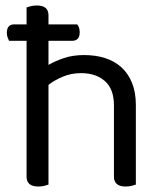

<svg xmlns="http://www.w3.org/2000/svg" viewBox="-20 -676 598 701"><path d="M77 -587V-649Q82 -651 92.5 -653.5Q103 -656 115 -656Q157 -656 157 -620V-587H262Q266 -582 268.5 -575Q271 -568 271 -558Q271 -527 243 -527H157V-439Q181 -453 213.5 -464Q246 -475 287 -475Q329 -475 363.5 -464Q398 -453 423 -430.5Q448 -408 462 -373.5Q476 -339 476 -293V-2Q471 0 460.5 2.5Q450 5 439 5Q396 5 396 -31V-291Q396 -351 363 -380Q330 -409 276 -409Q241 -409 210.5 -396.5Q180 -384 157 -366V-2Q152 0 142 2.5Q132 5 120 5Q77 5 77 -31V-527H13Q11 -532 8 -539Q5 -546 5 -556Q5 -587 32 -587Z"/></svg>

Font: Baloo 2 Latin
Style: Regular
Weight: 400
Designer: Sarang Kulkarni and Ek Type
Foundry: Ek Type
Version: Version 1.001